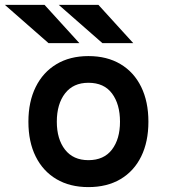

<svg xmlns="http://www.w3.org/2000/svg" viewBox="-53 -752 689 784"><path d="M308 12Q232.5 12 177.5 -20.5Q122.5 -53 92.8 -112.8Q63 -172.5 63 -255Q63 -336.5 92.8 -396.8Q122.5 -457 177.5 -490Q232.5 -523 308 -523Q384 -523 439 -490.2Q494 -457.5 523.5 -397.2Q553 -337 553 -255Q553 -173 523.5 -113Q494 -53 439 -20.5Q384 12 308 12ZM308 -98Q371 -98 404 -141Q437 -184 437 -255Q437 -326.5 404.5 -370.2Q372 -414 308 -414Q246 -414 212.5 -370.5Q179 -327 179 -255Q179 -184 212.5 -141Q246 -98 308 -98ZM365 -576 187 -732H349L491 -576ZM145 -576 -33 -732H129L271 -576Z"/></svg>

Font: Overpass Mono
Style: Bold
Weight: 700
Monospace: yes
Designer: Delve Withrington, Dave Bailey
Foundry: Delve Fonts LLC
Version: Version 4.000